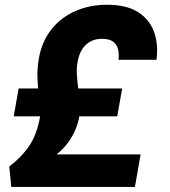

<svg xmlns="http://www.w3.org/2000/svg" viewBox="-20 -767 703 792"><path d="M420.7 -747.4Q502 -747.4 549.5 -717.1Q597 -686.8 615.4 -635.4Q633.9 -584 625.4 -520.2H468.6Q471.9 -545.7 466.7 -565.1Q461.6 -584.5 445.7 -595.8Q429.8 -607 400.5 -607Q374.8 -607 354.1 -596.4Q333.3 -585.8 319.4 -564.4Q305.5 -543 299.7 -510.2Q295.2 -484.1 297.2 -455.8Q299.2 -427.4 303.2 -398.4Q307.1 -369.4 309.3 -340.9Q311.5 -312.3 306.5 -284.4Q303.1 -261.8 292 -234.4Q280.8 -207 261.6 -180Q242.4 -153 213.2 -130.1H560L536.6 4.1H26.6L18.2 -80.1Q71 -120.5 101.8 -167.2Q132.7 -213.8 145.2 -285.4Q149.1 -307.4 146.3 -331.8Q143.6 -356.3 139.4 -385.7Q135.2 -415.1 134.3 -450.2Q133.4 -485.4 140.4 -526.8Q152.9 -596.4 192.2 -645.9Q231.6 -695.4 291 -721.4Q350.5 -747.4 420.7 -747.4ZM56.9 -402.1H484L463.6 -287.2H36.6Z"/></svg>

Font: Poppins Variable
Style: Italic
Weight: 100
Italic angle: -10°
Designer: Jonny Pinhorn
Foundry: Indian Type Foundry
Version: Version 6.000